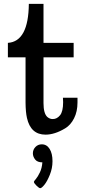

<svg xmlns="http://www.w3.org/2000/svg" viewBox="-20 -695 487 998"><path d="M21 -397V-472.2Q127.9 -479 129.9 -674.8H206.1V-472.2H362.8V-397H206.1V-159.2Q206.1 -105 226.1 -86.9Q239.3 -75.7 254.9 -76.2Q275.9 -76.2 292 -95.7Q308.1 -115.2 308.1 -164.1Q308.1 -168 307.6 -175.5Q307.1 -183.1 307.1 -187H382.8V-162.1Q382.8 -115.2 365 -80.1Q347.2 -44.9 319.1 -28.1Q291 -11.2 265.6 -3.2Q240.2 4.9 216.8 4.9Q139.6 4.9 120.1 -82Q113.3 -111.8 112.8 -161.1V-397ZM150.9 102.1Q150.9 83 164.1 69.1Q177.2 55.2 197.3 55.2Q223.1 55.2 238 79.1Q252.9 103 252.9 143.1Q252.9 179.2 239 213.6Q225.1 248 210.7 265.6Q196.3 283.2 189 283.2Q183.1 283.2 169.7 270Q156.2 256.8 156.2 250Q156.2 247.1 166.3 235.6Q176.3 224.1 187.3 201.2Q198.2 178.2 200.2 148.9Q174.3 148.9 162.6 134Q150.9 119.1 150.9 102.1Z"/></svg>

Font: CMU Concrete
Style: Bold
Weight: 700
Version: Version 0.7.0